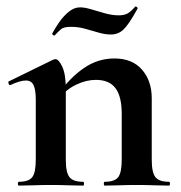

<svg xmlns="http://www.w3.org/2000/svg" viewBox="-20 -581 566 601"><path d="M308 0Q305 0 305 -6Q305 -12 308 -12Q339 -12 350 -26.5Q361 -41 361 -81V-225Q361 -279 341.5 -305Q322 -331 280 -331Q250 -331 218.5 -316Q187 -301 168 -275L163 -287Q198 -337 242 -367.5Q286 -398 338 -398Q394 -398 424.5 -363Q455 -328 455 -273V-81Q455 -41 466.5 -26.5Q478 -12 509 -12Q512 -12 512 -6Q512 0 509 0Q489 0 463 -1Q437 -2 408 -2Q380 -2 354 -1Q328 0 308 0ZM39 0Q36 0 36 -6Q36 -12 39 -12Q70 -12 81 -26.5Q92 -41 92 -81V-269Q92 -300 85 -314.5Q78 -329 61 -329Q52 -329 40 -325.5Q28 -322 13 -315Q9 -313 7 -319Q5 -325 7 -326L146 -394Q152 -396 153 -396Q164 -396 175 -372Q186 -348 186 -303V-81Q186 -41 197.5 -26.5Q209 -12 240 -12Q243 -12 243 -6Q243 0 240 0Q220 0 194 -1Q168 -2 139 -2Q111 -2 85 -1Q59 0 39 0ZM352 -533Q369 -533 379.5 -539Q390 -545 403 -560Q405 -562 408.5 -559Q412 -556 410 -553Q383 -504 366.5 -488.5Q350 -473 327 -473Q309 -473 288.5 -479Q268 -485 246.5 -491Q225 -497 202 -497Q180 -497 171.5 -490Q163 -483 151 -470Q149 -469 145.5 -472Q142 -475 144 -477Q152 -492 165 -511Q178 -530 195 -544Q212 -558 231 -558Q245 -558 265 -552Q285 -546 308 -539.5Q331 -533 352 -533Z"/></svg>

Font: Cormorant Garamond Light
Style: Bold
Weight: 700
Version: Version 4.001